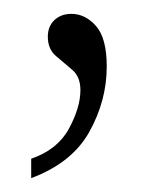

<svg xmlns="http://www.w3.org/2000/svg" viewBox="-20 -103 219 277"><path d="M25 126Q63 113 79.5 82.5Q96 52 96 27Q96 8 84.5 -2Q73 -12 61 -22Q49 -32 49 -50Q49 -65 58.5 -74Q68 -83 83 -83Q103 -83 118.5 -65.5Q134 -48 134 -7Q134 42 109 87Q84 132 25 154Z"/></svg>

Font: Noto Serif Ethiopic Condensed ExtraLight
Style: Regular
Weight: 200
Width: 3
Designer: Monotype Design Team
Foundry: Monotype Imaging Inc.
Version: Version 2.102; ttfautohint (v1.8.4.7-5d5b)